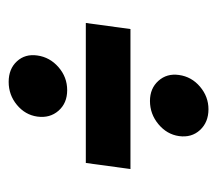

<svg xmlns="http://www.w3.org/2000/svg" viewBox="-49 -508 501 443"><g transform="rotate(90 201.5 -286.5)"><path d="M33 -234 47 -337H370L356 -234ZM169 -56Q139 -56 121.5 -75Q104 -94 108 -122Q112 -151 135 -171Q158 -191 188 -191Q218 -191 235.5 -171Q253 -151 249 -122Q245 -94 222 -75Q199 -56 169 -56ZM213 -382Q184 -382 166.5 -401.5Q149 -421 153 -449Q157 -478 180 -497.5Q203 -517 232 -517Q262 -517 280 -497.5Q298 -478 294 -449Q290 -421 266.5 -401.5Q243 -382 213 -382Z"/></g></svg>

Font: Alumni Sans Black
Style: Italic
Weight: 900
Italic angle: -8°
Version: Version 1.016